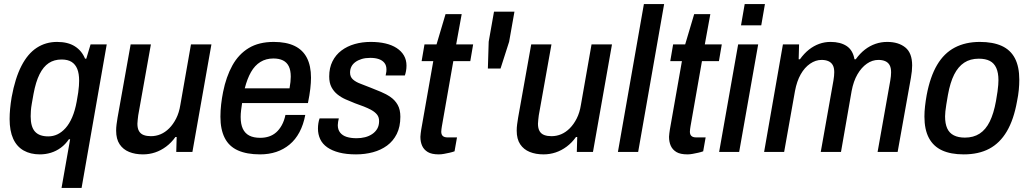

<svg xmlns="http://www.w3.org/2000/svg" viewBox="-20 -743 5034 939"><path d="M281 176 323 -62H317Q300 -37 277.5 -20.5Q255 -4 229 4Q203 12 175 12Q129 12 95.5 -7Q62 -26 44.5 -64.5Q27 -103 27 -161Q27 -185 29.5 -211.5Q32 -238 37 -268Q54 -361 85 -421Q116 -481 160 -509.5Q204 -538 259 -538Q312 -538 346 -516.5Q380 -495 396 -456H402L423 -526H502L379 176ZM216 -76Q240 -76 261 -86Q282 -96 300.5 -116.5Q319 -137 333 -169.5Q347 -202 355 -246Q360 -272 362.5 -290.5Q365 -309 366 -323Q367 -337 367 -348Q367 -383 358 -405.5Q349 -428 330.5 -440Q312 -452 281 -452Q245 -452 218.5 -434.5Q192 -417 173.5 -380Q155 -343 144 -284Q139 -256 135.5 -236Q132 -216 131 -201Q130 -186 130 -174Q130 -123 151 -99.5Q172 -76 216 -76Z M679 12Q641 12 611.5 0Q582 -12 565 -37.5Q548 -63 548 -104Q548 -119 550 -134.5Q552 -150 555 -168L619 -526H718L656 -179Q655 -168 653.5 -157.5Q652 -147 652 -138Q652 -115 660 -101.5Q668 -88 683 -82.5Q698 -77 718 -77Q743 -77 765.5 -86.5Q788 -96 807.5 -115.5Q827 -135 841.5 -163.5Q856 -192 862 -230L914 -526H1014L921 0H842L844 -73H838Q818 -45 792.5 -26Q767 -7 738.5 2.5Q710 12 679 12Z M1252 12Q1187 12 1143.5 -7.5Q1100 -27 1079 -68.5Q1058 -110 1058 -172Q1058 -202 1061.5 -232.5Q1065 -263 1071 -293Q1086 -368 1116.5 -423Q1147 -478 1196.5 -508Q1246 -538 1319 -538Q1380 -538 1420.5 -518.5Q1461 -499 1481 -460Q1501 -421 1501 -363Q1501 -339 1497.5 -308.5Q1494 -278 1486 -239H1164Q1161 -220 1159 -203Q1157 -186 1157 -171Q1157 -136 1167.5 -113.5Q1178 -91 1199 -80Q1220 -69 1253 -69Q1276 -69 1295.5 -75.5Q1315 -82 1330.5 -95.5Q1346 -109 1358 -130.5Q1370 -152 1376 -181H1473Q1464 -133 1444.5 -96.5Q1425 -60 1396 -36Q1367 -12 1331 0Q1295 12 1252 12ZM1177 -311H1396Q1399 -328 1400.5 -342Q1402 -356 1402 -368Q1402 -399 1392.5 -418.5Q1383 -438 1364 -447.5Q1345 -457 1317 -457Q1281 -457 1253.5 -440Q1226 -423 1207.5 -390.5Q1189 -358 1177 -311Z M1721 12Q1674 12 1639 3Q1604 -6 1580.5 -22.5Q1557 -39 1546 -62.5Q1535 -86 1535 -114Q1535 -127 1537 -140Q1539 -153 1543 -164H1637Q1635 -156 1633.5 -147Q1632 -138 1632 -131Q1632 -109 1643.5 -94.5Q1655 -80 1675.5 -73.5Q1696 -67 1724 -67Q1746 -67 1765.5 -72Q1785 -77 1800.5 -87.5Q1816 -98 1825 -113.5Q1834 -129 1834 -151Q1834 -170 1824 -182.5Q1814 -195 1797 -204.5Q1780 -214 1759.5 -222Q1739 -230 1716 -238Q1693 -247 1670.5 -257Q1648 -267 1630 -281.5Q1612 -296 1601 -317Q1590 -338 1590 -369Q1590 -411 1606 -443Q1622 -475 1650 -496Q1678 -517 1714.5 -527.5Q1751 -538 1793 -538Q1833 -538 1865 -530.5Q1897 -523 1920 -508Q1943 -493 1955.5 -471.5Q1968 -450 1968 -422Q1968 -408 1965.5 -395Q1963 -382 1960 -374H1866Q1869 -386 1869.5 -392.5Q1870 -399 1870 -403Q1870 -423 1860 -435.5Q1850 -448 1832.5 -454Q1815 -460 1791 -460Q1767 -460 1749 -454.5Q1731 -449 1718 -439.5Q1705 -430 1698.5 -417Q1692 -404 1692 -388Q1692 -367 1706 -354.5Q1720 -342 1743 -333.5Q1766 -325 1793 -314Q1818 -304 1843.5 -293.5Q1869 -283 1890.5 -268Q1912 -253 1925 -230Q1938 -207 1938 -172Q1938 -123 1920.5 -88Q1903 -53 1873 -31Q1843 -9 1804 1.5Q1765 12 1721 12Z M2126 12Q2091 12 2072 0.5Q2053 -11 2044.5 -30Q2036 -49 2036 -74Q2036 -82 2037.5 -91Q2039 -100 2040 -109L2099 -444H2042L2056 -526H2115L2159 -674H2238L2211 -526H2294L2280 -444H2197L2141 -125Q2140 -121 2139 -111.5Q2138 -102 2138 -99Q2138 -85 2145.5 -78Q2153 -71 2169 -71H2215L2203 -3Q2192 1 2178.5 4Q2165 7 2151.5 9.5Q2138 12 2126 12Z M2366 -408 2370 -539 2396 -686H2496L2470 -539L2428 -408Z M2638 12Q2600 12 2570.5 0Q2541 -12 2524 -37.5Q2507 -63 2507 -104Q2507 -119 2509 -134.5Q2511 -150 2514 -168L2578 -526H2677L2615 -179Q2614 -168 2612.5 -157.5Q2611 -147 2611 -138Q2611 -115 2619 -101.5Q2627 -88 2642 -82.5Q2657 -77 2677 -77Q2702 -77 2724.5 -86.5Q2747 -96 2766.5 -115.5Q2786 -135 2800.5 -163.5Q2815 -192 2821 -230L2873 -526H2973L2880 0H2801L2803 -73H2797Q2777 -45 2751.5 -26Q2726 -7 2697.5 2.5Q2669 12 2638 12Z M3002 0 3129 -723H3228L3101 0Z M3342 12Q3307 12 3288 0.5Q3269 -11 3260.5 -30Q3252 -49 3252 -74Q3252 -82 3253.5 -91Q3255 -100 3256 -109L3315 -444H3258L3272 -526H3331L3375 -674H3454L3427 -526H3510L3496 -444H3413L3357 -125Q3356 -121 3355 -111.5Q3354 -102 3354 -99Q3354 -85 3361.5 -78Q3369 -71 3385 -71H3431L3419 -3Q3408 1 3394.5 4Q3381 7 3367.5 9.5Q3354 12 3342 12Z M3604 -619 3622 -723H3721L3703 -619ZM3497 0 3590 -526H3688L3595 0Z M3717 0 3809 -526H3888L3886 -453H3892Q3913 -482 3936.5 -500.5Q3960 -519 3986.5 -528.5Q4013 -538 4042 -538Q4090 -538 4120.5 -518Q4151 -498 4159 -453H4165Q4186 -482 4210 -500.5Q4234 -519 4261.5 -528.5Q4289 -538 4319 -538Q4374 -538 4407.5 -511Q4441 -484 4441 -423Q4441 -410 4439.5 -395Q4438 -380 4435 -363L4370 0H4272L4334 -349Q4336 -361 4337 -370.5Q4338 -380 4338 -389Q4338 -412 4330.5 -425Q4323 -438 4309 -444Q4295 -450 4276 -450Q4246 -450 4219.5 -431.5Q4193 -413 4173.5 -379.5Q4154 -346 4145 -298L4093 0H3994L4056 -349Q4058 -361 4059 -371Q4060 -381 4060 -390Q4060 -412 4052.5 -425Q4045 -438 4031 -444Q4017 -450 3998 -450Q3969 -450 3942 -431.5Q3915 -413 3896 -379.5Q3877 -346 3868 -298L3815 0Z M4693 12Q4630 12 4587.5 -7.5Q4545 -27 4523 -68Q4501 -109 4501 -173Q4501 -197 4504 -223.5Q4507 -250 4512 -278Q4529 -368 4563 -425.5Q4597 -483 4649.5 -510.5Q4702 -538 4772 -538Q4836 -538 4879 -518.5Q4922 -499 4943.5 -458Q4965 -417 4965 -353Q4965 -329 4962.5 -303Q4960 -277 4954 -248Q4938 -158 4904 -100.5Q4870 -43 4818 -15.5Q4766 12 4693 12ZM4699 -70Q4741 -70 4771 -89.5Q4801 -109 4820.5 -148.5Q4840 -188 4851 -249Q4856 -277 4858.5 -295.5Q4861 -314 4862 -327.5Q4863 -341 4863 -351Q4863 -387 4852.5 -410.5Q4842 -434 4821 -445Q4800 -456 4767 -456Q4725 -456 4695.5 -436.5Q4666 -417 4646.5 -378.5Q4627 -340 4616 -279Q4611 -251 4608 -231.5Q4605 -212 4603.5 -198.5Q4602 -185 4602 -174Q4602 -138 4612.5 -115Q4623 -92 4645 -81Q4667 -70 4699 -70Z"/></svg>

Font: Archivo SemiCondensed Medium
Style: Italic
Weight: 500
Width: 4
Italic angle: -10°
Designer: Hector Gatti
Foundry: Omnibus-Type
Version: Version 2.001